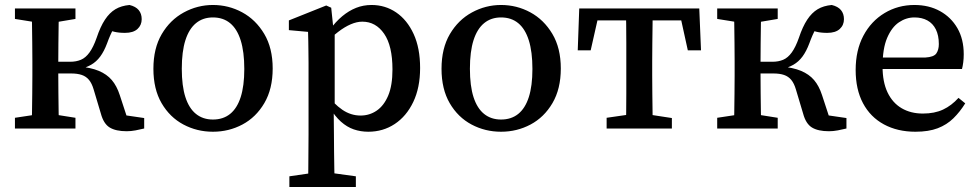

<svg xmlns="http://www.w3.org/2000/svg" viewBox="-20 -516 3935 771"><path d="M40 0V-43L146 -59H182L283 -43V0ZM40 -440V-482H283V-440L182 -423H146ZM107 0Q108 -26 108.5 -63Q109 -100 109.5 -140Q110 -180 110 -213V-270Q110 -303 109.5 -343Q109 -383 108.5 -420.5Q108 -458 107 -482H217Q216 -458 215.5 -420Q215 -382 214.5 -340.5Q214 -299 214 -263V-223Q214 -185 214.5 -143Q215 -101 215.5 -63.5Q216 -26 217 0ZM385 -60 356 -157Q349 -181 337.5 -195Q326 -209 308.5 -215Q291 -221 265 -221H169V-268H262Q286 -268 305 -276Q324 -284 339.5 -305.5Q355 -327 368 -364Q383 -409 401.5 -437Q420 -465 443.5 -479Q467 -493 500 -496Q525 -490 537 -475.5Q549 -461 549 -439Q549 -415 532 -399.5Q515 -384 482 -384Q457 -384 438.5 -388.5Q420 -393 397 -401L462 -439Q448 -421 435.5 -399.5Q423 -378 410 -342Q398 -310 382.5 -289Q367 -268 346 -256Q325 -244 296 -237V-249Q344 -245 376.5 -231.5Q409 -218 429 -194.5Q449 -171 461 -134L502 -9L429 -61L559 -42V0Q543 4 524.5 7.5Q506 11 489 11Q445 11 420.5 -4Q396 -19 385 -60Z M835 13Q771 13 716.5 -16Q662 -45 629 -101.5Q596 -158 596 -240Q596 -322 629.5 -379Q663 -436 718 -466Q773 -496 835 -496Q898 -496 952.5 -466.5Q1007 -437 1041 -380Q1075 -323 1075 -241Q1075 -159 1041.5 -102Q1008 -45 953.5 -16Q899 13 835 13ZM835 -36Q876 -36 904 -58.5Q932 -81 946.5 -126Q961 -171 961 -239Q961 -308 946.5 -354Q932 -400 904 -423Q876 -446 835 -446Q795 -446 767 -423Q739 -400 724.5 -354.5Q710 -309 710 -240Q710 -171 724.5 -126Q739 -81 767 -58.5Q795 -36 835 -36Z M1142 235V192L1252 176H1293L1409 192V235ZM1217 235Q1218 198 1218 163Q1218 128 1218.5 93Q1219 58 1219 24V-263Q1219 -290 1218.5 -310.5Q1218 -331 1218 -349Q1218 -367 1217 -388L1140 -395V-434L1290 -494L1310 -485L1319 -399L1324 -394V-82L1320 -76L1321 26Q1321 59 1321.5 93.5Q1322 128 1322.5 163Q1323 198 1324 235ZM1459 13Q1428 13 1400.5 3.5Q1373 -6 1349 -27.5Q1325 -49 1304 -84H1276L1284 -146Q1321 -98 1355 -75Q1389 -52 1428 -52Q1464 -52 1493 -72Q1522 -92 1539 -132.5Q1556 -173 1556 -237Q1556 -332 1522.5 -380.5Q1489 -429 1435 -429Q1413 -429 1388.5 -418.5Q1364 -408 1338 -388Q1312 -368 1282 -337L1274 -396H1304Q1328 -429 1354.5 -451Q1381 -473 1410 -484.5Q1439 -496 1472 -496Q1527 -496 1571 -466Q1615 -436 1641 -379.5Q1667 -323 1667 -243Q1667 -164 1639.5 -106.5Q1612 -49 1565 -18Q1518 13 1459 13Z M1992 13Q1928 13 1873.5 -16Q1819 -45 1786 -101.5Q1753 -158 1753 -240Q1753 -322 1786.5 -379Q1820 -436 1875 -466Q1930 -496 1992 -496Q2055 -496 2109.5 -466.5Q2164 -437 2198 -380Q2232 -323 2232 -241Q2232 -159 2198.5 -102Q2165 -45 2110.5 -16Q2056 13 1992 13ZM1992 -36Q2033 -36 2061 -58.5Q2089 -81 2103.5 -126Q2118 -171 2118 -239Q2118 -308 2103.5 -354Q2089 -400 2061 -423Q2033 -446 1992 -446Q1952 -446 1924 -423Q1896 -400 1881.5 -354.5Q1867 -309 1867 -240Q1867 -171 1881.5 -126Q1896 -81 1924 -58.5Q1952 -36 1992 -36Z M2300 -314 2306 -482H2788L2795 -314H2742L2706 -478L2758 -434H2337L2389 -478L2352 -314ZM2416 0V-43L2527 -59H2567L2678 -42V0ZM2493 0Q2494 -25 2494.5 -62.5Q2495 -100 2495 -140Q2495 -180 2495 -213V-270Q2495 -303 2495 -343Q2495 -383 2494.5 -420.5Q2494 -458 2493 -482H2601Q2601 -458 2600.5 -420.5Q2600 -383 2599.5 -343Q2599 -303 2599 -270V-213Q2599 -180 2599.5 -140Q2600 -100 2600.5 -62.5Q2601 -25 2601 0Z M2860 0V-43L2966 -59H3002L3103 -43V0ZM2860 -440V-482H3103V-440L3002 -423H2966ZM2927 0Q2928 -26 2928.5 -63Q2929 -100 2929.5 -140Q2930 -180 2930 -213V-270Q2930 -303 2929.5 -343Q2929 -383 2928.5 -420.5Q2928 -458 2927 -482H3037Q3036 -458 3035.5 -420Q3035 -382 3034.5 -340.5Q3034 -299 3034 -263V-223Q3034 -185 3034.5 -143Q3035 -101 3035.5 -63.5Q3036 -26 3037 0ZM3205 -60 3176 -157Q3169 -181 3157.5 -195Q3146 -209 3128.5 -215Q3111 -221 3085 -221H2989V-268H3082Q3106 -268 3125 -276Q3144 -284 3159.5 -305.5Q3175 -327 3188 -364Q3203 -409 3221.5 -437Q3240 -465 3263.5 -479Q3287 -493 3320 -496Q3345 -490 3357 -475.5Q3369 -461 3369 -439Q3369 -415 3352 -399.5Q3335 -384 3302 -384Q3277 -384 3258.5 -388.5Q3240 -393 3217 -401L3282 -439Q3268 -421 3255.5 -399.5Q3243 -378 3230 -342Q3218 -310 3202.5 -289Q3187 -268 3166 -256Q3145 -244 3116 -237V-249Q3164 -245 3196.5 -231.5Q3229 -218 3249 -194.5Q3269 -171 3281 -134L3322 -9L3249 -61L3379 -42V0Q3363 4 3344.5 7.5Q3326 11 3309 11Q3265 11 3240.5 -4Q3216 -19 3205 -60Z M3656 13Q3584 13 3529.5 -16.5Q3475 -46 3445.5 -101.5Q3416 -157 3416 -235Q3416 -314 3447 -372.5Q3478 -431 3532 -463.5Q3586 -496 3652 -496Q3710 -496 3754.5 -471.5Q3799 -447 3824.5 -403Q3850 -359 3850 -298Q3850 -281 3848 -265.5Q3846 -250 3843 -239H3468V-285H3696Q3730 -287 3740 -301.5Q3750 -316 3750 -339Q3750 -374 3738 -398Q3726 -422 3704 -434Q3682 -446 3652 -446Q3619 -446 3590 -426.5Q3561 -407 3542.5 -364Q3524 -321 3524 -249Q3524 -187 3544 -145Q3564 -103 3600.5 -81.5Q3637 -60 3686 -60Q3733 -60 3767 -76Q3801 -92 3829 -123L3856 -101Q3835 -67 3808.5 -41Q3782 -15 3745.5 -1Q3709 13 3656 13Z"/></svg>

Font: Source Serif 4 18pt Medium
Style: Regular
Weight: 500
Designer: Frank Grießhammer
Foundry: Adobe Systems Incorporated
Version: Version 4.004;hotconv 1.0.116;makeotfexe 2.5.65601